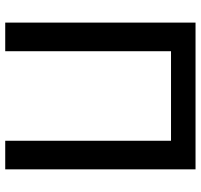

<svg xmlns="http://www.w3.org/2000/svg" viewBox="-37 -731 768 734"><g transform="rotate(90 347.0 -364.0)"><path d="M627.4 -727.5V0H518.1V-633.8H175.8V0H66.4V-727.5Z"/></g></svg>

Font: Inter Tight Medium
Style: Regular
Weight: 500
Designer: Rasmus Andersson
Foundry: rsms
Version: Version 3.004; ttfautohint (v1.8.4.7-5d5b)